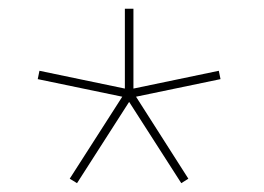

<svg xmlns="http://www.w3.org/2000/svg" viewBox="-20 -726 602 437"><path d="M283.7 -524.4 478 -564.9 481.9 -545.9 289.6 -505.9 408.7 -319.3 392.6 -309.1 273.9 -494.1 155.3 -309.1 138.7 -319.3 258.3 -505.9 65.9 -545.9 69.8 -564.9 264.2 -524.4V-706.1H283.7Z"/></svg>

Font: Fortheenas_01
Style: Regular
Weight: 100
Designer: Situjuh Nazara
Version: Version 1.10 September 8, 2014